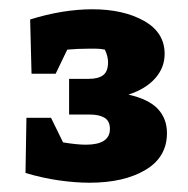

<svg xmlns="http://www.w3.org/2000/svg" viewBox="-20 -760 405 414"><path d="M37 -506H90L116 -453Q146 -448 165 -448Q217 -448 217 -482Q217 -499 205.5 -506Q194 -513 174 -513H129V-590H172Q192 -590 202.5 -598Q213 -606 213 -626Q213 -631 211.5 -638Q210 -645 206 -653Q197 -655 187.5 -655Q178 -655 169 -655Q148 -655 125 -653L100 -601H48L45 -718Q80 -729 114 -734.5Q148 -740 179 -740Q246 -740 290.5 -715Q335 -690 335 -644Q335 -614 314.5 -591Q294 -568 257 -556Q301 -546 320.5 -525Q340 -504 340 -473Q340 -421 293.5 -393.5Q247 -366 173 -366Q143 -366 107.5 -371Q72 -376 35 -387Z"/></svg>

Font: Piazzolla ExtraBold
Style: Regular
Weight: 800
Designer: Juan Pablo del Peral
Foundry: Huerta Tipografica
Version: Version 1.330